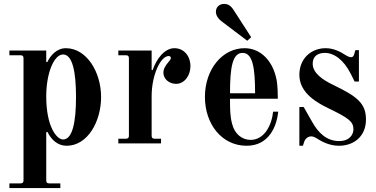

<svg xmlns="http://www.w3.org/2000/svg" viewBox="-20 -732 1920 980"><path d="M216 -240C216 -360 256 -454 302 -454C350 -454 368 -365 368 -237C368 -109 350 -20 302 -20C270 -20 216 -84 216 -240ZM28 204V228H288V204H232C220 204 216 200 216 188V-57L222 -59C242 -18 275 12 320 12C427 12 496 -111 496 -237C496 -363 423 -486 316 -486C269 -486 237 -448 222 -416H216V-474H28V-450H84C96 -450 100 -446 100 -434V188C100 200 96 204 84 204Z M584 0H802V-24H770C758 -24 754 -28 754 -40V-241C754 -350 800 -446 841 -446C849 -446 852 -441 852 -436C852 -429 845 -421 838 -413C826 -399 814 -381 814 -361C814 -329 843 -304 879 -304C921 -304 952 -346 952 -394C952 -446 919 -486 870 -486C819 -486 778 -430 759 -374L754 -375V-474H584V-450H622C634 -450 638 -446 638 -434V-40C638 -28 634 -24 622 -24H584Z M1082 -672C1082 -654 1093 -637 1110 -624L1242 -524L1262 -542L1173 -680C1157 -705 1142 -712 1124 -712C1100 -712 1082 -696 1082 -672ZM1026 -237C1026 -100 1111 12 1239 12C1353 12 1393 -88 1400 -162H1374C1367 -94 1330 -18 1259 -18C1214 -18 1177 -50 1165 -99C1154 -138 1154 -177 1154 -228H1398C1398 -240 1398 -296 1391 -328C1372 -422 1310 -486 1228 -486C1117 -486 1026 -381 1026 -237ZM1154 -256C1154 -386 1166 -462 1218 -462C1270 -462 1282 -386 1282 -256Z M1508 12H1526L1533 -9C1538 -24 1552 -36 1570 -36C1580 -36 1594 -28 1606 -20C1623 -10 1661 12 1710 12C1786 12 1848 -36 1848 -122C1848 -205 1802 -240 1682 -298C1625 -325 1576 -360 1576 -407C1576 -448 1606 -462 1638 -462C1684 -462 1734 -428 1771 -354L1790 -316H1812V-476H1794L1788 -456C1786 -448 1782 -440 1772 -440C1765 -440 1756 -443 1742 -452C1720 -466 1685 -486 1642 -486C1570 -486 1508 -435 1508 -350C1508 -254 1604 -205 1659 -178C1758 -130 1784 -112 1784 -72C1784 -46 1765 -12 1711 -12C1646 -12 1604 -56 1575 -107L1530 -186H1508Z"/></svg>

Font: Old Standard
Style: Bold
Weight: 700
Designer: Alexey Kryukov <alexios@thessalonica.org.ru>
Version: Version 2.0.2